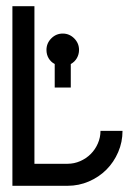

<svg xmlns="http://www.w3.org/2000/svg" viewBox="-20 -599 435 619"><path d="M91 -71H198Q219 -71 238.5 -79.5Q258 -88 272.5 -102.5Q287 -117 295.5 -136.5Q304 -156 304 -177H375Q375 -141 361 -108.5Q347 -76 323 -52Q299 -28 266.5 -14Q234 0 198 0H20V-579H91ZM156.4 -392.6Q143.8 -399.3 136.8 -411.2Q129.8 -423.1 129.8 -438Q129.8 -459.6 145.3 -475.2Q160.8 -490.8 182.3 -490.8Q203.7 -490.8 219.3 -475.2Q234.8 -459.6 234.8 -438Q234.8 -423.9 227.8 -411.6Q220.7 -399.3 208.2 -392.6V-316.8H156.4V-392.6Z"/></svg>

Font: Googee
Style: Regular
Weight: 400
Designer: Peter Wiegel
Foundry: CATFonts Peter Wiegel
Version: 1.000